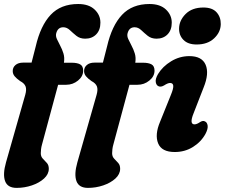

<svg xmlns="http://www.w3.org/2000/svg" viewBox="-31 -747 1121 958"><path d="M32.5 -392.5Q32.5 -411 46.5 -422.8Q60.5 -434.5 84 -434.5H126.5L147 -514.5Q171 -619 221.8 -673Q272.5 -727 359 -727Q412 -727 441 -699.5Q470 -672 470 -634Q470 -597 449 -575.5Q428 -554 394 -554Q368 -554 350.2 -568.2Q332.5 -582.5 317.5 -596.8Q302.5 -611 284.5 -611Q257.5 -611 249.5 -581Q246 -567.5 252.8 -552.5Q259.5 -537.5 269.2 -519.5Q279 -501.5 285.5 -480.5Q292 -459.5 288 -434H327Q354 -434 369 -425.8Q384 -417.5 384 -394.5Q384 -366 358.2 -345Q332.5 -324 299 -324H259L179 -27.5Q175 -13.5 173.8 -2.5Q172.5 8.5 172.5 17.5Q172.5 34 182.5 44.5Q192.5 55 202.5 65.8Q212.5 76.5 212.5 95Q212.5 122 188.8 143.8Q165 165.5 128.2 178Q91.5 190.5 52 190.5Q7 190.5 -5.5 156.8Q-18 123 -1 63L95 -274Q102.5 -300.5 96.5 -316Q90.5 -331.5 69.5 -342.5Q51.5 -355 42 -366.5Q32.5 -378 32.5 -392.5ZM388.5 -392.5Q388.5 -411 402.5 -422.8Q416.5 -434.5 440 -434.5H482.5L503 -514.5Q527 -619 577.8 -673Q628.5 -727 715 -727Q768 -727 797 -699.5Q826 -672 826 -634Q826 -597 805 -575.5Q784 -554 750 -554Q724 -554 706.2 -568.2Q688.5 -582.5 673.5 -596.8Q658.5 -611 640.5 -611Q613.5 -611 605.5 -581Q602 -567.5 608.8 -552.5Q615.5 -537.5 625.2 -519.5Q635 -501.5 641.5 -480.5Q648 -459.5 644 -434H683Q710 -434 725 -425.8Q740 -417.5 740 -394.5Q740 -366 714.2 -345Q688.5 -324 655 -324H615L535 -27.5Q531 -13.5 529.8 -2.5Q528.5 8.5 528.5 17.5Q528.5 34 538.5 44.5Q548.5 55 558.5 65.8Q568.5 76.5 568.5 95Q568.5 122 544.8 143.8Q521 165.5 484.2 178Q447.5 190.5 408 190.5Q363 190.5 350.5 156.8Q338 123 355 63L451 -274Q458.5 -300.5 452.5 -316Q446.5 -331.5 425.5 -342.5Q407.5 -355 398 -366.5Q388.5 -378 388.5 -392.5ZM950 -525Q907 -525 884.5 -547.8Q862 -570.5 862.5 -604.5Q863 -645 895.2 -677.2Q927.5 -709.5 984 -709.5Q1028 -709.5 1049.5 -685.8Q1071 -662 1070.5 -626.5Q1070 -586.5 1037.5 -555.8Q1005 -525 950 -525ZM935 -182Q912.5 -126.5 939.5 -126.5Q951 -126.5 967.5 -138Q981.5 -147 992 -141Q1002.5 -136.5 1005 -120.5Q1007.5 -104.5 994.5 -79.5Q972.5 -39 932 -13.8Q891.5 11.5 841 11.5Q775.5 11.5 758 -31.8Q740.5 -75 767.5 -139L821.5 -273Q835 -305.5 833.5 -319.2Q832 -333 817.5 -333Q806.5 -333 788 -321Q772 -311.5 760.5 -316.5Q749 -321 746.2 -337.2Q743.5 -353.5 757.5 -377.5Q780.5 -415.5 822.8 -441.2Q865 -467 914 -467Q976.5 -467 995 -423.8Q1013.5 -380.5 985 -310.5Z"/></svg>

Font: Fraunces 72pt SuperSoft
Style: Bold Italic
Weight: 700
Italic angle: -16°
Version: Version 1.000;[0bf87f6ff]